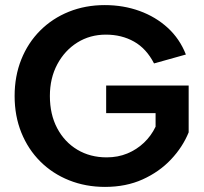

<svg xmlns="http://www.w3.org/2000/svg" viewBox="-20 -727 801 754"><path d="M392.4 7Q316.4 7 251.4 -19Q186.3 -45 138.3 -92.8Q90.4 -140.5 63.9 -206Q37.4 -271.5 37.4 -350Q37.4 -428 63.6 -493.5Q89.8 -559 137.8 -607Q185.8 -655 250.6 -681Q315.4 -707 391.4 -707Q464.5 -707 528 -684Q591.5 -661 638.8 -617.7Q686 -574.4 710 -512.9L584.9 -477.9Q555 -536.2 506.4 -563.6Q457.8 -591 395.9 -591Q333.5 -591 283.9 -560.1Q234.3 -529.1 205.1 -474.7Q175.9 -420.3 175.9 -350Q175.9 -277.6 204.6 -223.5Q233.3 -169.3 283.7 -139.1Q334.1 -109 399 -109Q442.9 -109 479.8 -124.2Q516.7 -139.4 545.3 -166.5Q574 -193.7 591 -229.6V-282.7H396.9V-391.1H720.9V-207.3Q697.4 -149.4 651.4 -100.7Q605.5 -52 540.2 -22.5Q475 7 392.4 7Z"/></svg>

Font: Envelope Sans Variable
Style: Regular
Weight: 500
Designer: Andreas Rasmussen / Norman Anderson
Foundry: mail.de GmbH
Version: Version 1.150